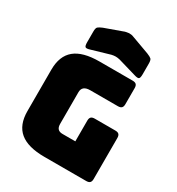

<svg xmlns="http://www.w3.org/2000/svg" viewBox="-224 -1116 1156 1255"><g transform="rotate(30 354.0 -488.5)"><path d="M619 0H304Q179 0 118.5 -50Q58 -100 58 -204V-516Q58 -620 118.5 -670Q179 -720 304 -720H554Q573 -720 581.5 -711.5Q590 -703 590 -684V-563Q590 -544 581.5 -535.5Q573 -527 554 -527H346Q315 -527 300 -514.5Q285 -502 285 -477V-238Q285 -213 296.5 -201Q308 -189 331 -189H428V-345Q428 -364 436.5 -372.5Q445 -381 464 -381H619Q638 -381 646.5 -372.5Q655 -364 655 -345V-36Q655 -17 646.5 -8.5Q638 0 619 0ZM349 -797 212 -757Q187 -749 179 -755Q171 -761 171 -788V-869Q171 -896 179.5 -904Q188 -912 212 -922L340 -968Q349 -972 359.5 -974Q370 -976 379 -977Q388 -977 396 -976Q404 -975 411 -972L548 -922Q573 -912 581.5 -904Q590 -896 590 -869V-788Q590 -761 582 -755Q574 -749 548 -757L411 -797Q394 -801 380 -801Q366 -801 349 -797Z"/></g></svg>

Font: Bungee
Style: Regular
Weight: 400
Designer: David Jonathan Ross
Foundry: David Jonathan Ross
Version: Version 1.001;PS 1.0;hotconv 1.0.72;makeotf.lib2.5.5900